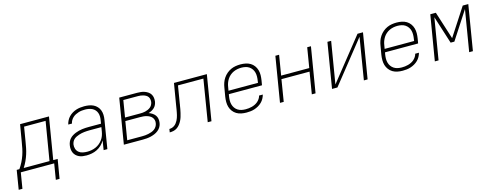

<svg xmlns="http://www.w3.org/2000/svg" viewBox="-46 -1242 5470 2138"><g transform="rotate(-15 2689.0 -173.0)"><path d="M-22 182 14 -38H45Q68 -71 85.5 -106Q103 -141 115.5 -177.5Q128 -214 135.5 -251Q143 -288 149 -325L182 -520H515L435 -38H486L449 182H406L436 0H51L21 182ZM392 -38 466 -482H218L191 -319Q185 -283 178 -247Q171 -211 159.5 -175.5Q148 -140 132 -105.5Q116 -71 95 -38Z M808 8Q786 8 764 5Q742 2 722.5 -7Q703 -16 688 -30.5Q673 -45 664.5 -64Q656 -83 654 -105.5Q652 -128 656 -150Q659 -169 667 -188Q675 -207 689 -222.5Q703 -238 721 -249Q739 -260 758 -267.5Q777 -275 796.5 -280Q816 -285 835.5 -287.5Q855 -290 874 -291Q893 -292 913 -292H1054L1060 -331Q1064 -352 1063.5 -373.5Q1063 -395 1056 -414.5Q1049 -434 1035.5 -449Q1022 -464 1004 -473Q986 -482 964.5 -486Q943 -490 922 -490Q903 -490 884.5 -488Q866 -486 848 -480.5Q830 -475 812 -466Q794 -457 779.5 -443.5Q765 -430 755 -413Q745 -396 742 -377H699Q704 -400 715.5 -422.5Q727 -445 744.5 -463Q762 -481 783.5 -494Q805 -507 828 -514.5Q851 -522 875 -525Q899 -528 922 -528Q950 -528 977 -523.5Q1004 -519 1027.5 -507.5Q1051 -496 1069 -476.5Q1087 -457 1096 -432.5Q1105 -408 1106 -380Q1107 -352 1102 -324L1049 0H1006L1023 -108Q1007 -79 983 -56Q959 -33 930 -18.5Q901 -4 869.5 2Q838 8 808 8ZM827 -30Q851 -30 875.5 -34.5Q900 -39 923.5 -49Q947 -59 967.5 -75.5Q988 -92 1003.5 -113Q1019 -134 1027.5 -157.5Q1036 -181 1040 -205L1048 -254H913Q897 -254 881.5 -253Q866 -252 850 -250.5Q834 -249 818.5 -245.5Q803 -242 787.5 -237Q772 -232 756.5 -224.5Q741 -217 728.5 -206Q716 -195 708.5 -180Q701 -165 698 -149Q694 -122 702 -97.5Q710 -73 729 -57Q748 -41 774 -35.5Q800 -30 827 -30Z M1239 0 1325 -520H1531Q1553 -520 1575.5 -517.5Q1598 -515 1618 -507.5Q1638 -500 1655.5 -488Q1673 -476 1684 -458Q1695 -440 1698 -418Q1701 -396 1698 -373Q1695 -355 1686.5 -337Q1678 -319 1663.5 -305.5Q1649 -292 1631.5 -283Q1614 -274 1596 -269Q1617 -262 1636.5 -249.5Q1656 -237 1669 -219.5Q1682 -202 1686 -178.5Q1690 -155 1686 -131Q1683 -108 1670.5 -86.5Q1658 -65 1638.5 -49.5Q1619 -34 1596.5 -24.5Q1574 -15 1551 -9.5Q1528 -4 1504.5 -2Q1481 0 1458 0ZM1330 -289H1501Q1516 -289 1532 -290Q1548 -291 1564 -295Q1580 -299 1595 -305.5Q1610 -312 1623.5 -322.5Q1637 -333 1645 -348Q1653 -363 1656 -379Q1658 -395 1655.5 -411Q1653 -427 1644.5 -439.5Q1636 -452 1622.5 -460Q1609 -468 1594 -473Q1579 -478 1563 -480Q1547 -482 1531 -482H1362ZM1288 -38H1458Q1477 -38 1495.5 -39.5Q1514 -41 1532.5 -45Q1551 -49 1569.5 -55.5Q1588 -62 1604 -73.5Q1620 -85 1630.5 -102Q1641 -119 1644 -138Q1648 -157 1643.5 -175Q1639 -193 1627.5 -206.5Q1616 -220 1600 -228.5Q1584 -237 1566 -242Q1548 -247 1529.5 -248.5Q1511 -250 1491 -250H1323Z M1768 0 1774 -38Q1789 -38 1804 -42.5Q1819 -47 1832.5 -56.5Q1846 -66 1856 -79Q1866 -92 1873.5 -106Q1881 -120 1886 -135Q1891 -150 1895 -165Q1899 -180 1901.5 -195Q1904 -210 1907 -225Q1909 -239 1911.5 -253Q1914 -267 1916 -281L1956 -520H2335L2249 0H2206L2285 -482H1992L1958 -275Q1958 -272 1957.5 -269Q1957 -266 1956 -263Q1953 -242 1949 -220.5Q1945 -199 1940 -177.5Q1935 -156 1928.5 -134.5Q1922 -113 1911.5 -92.5Q1901 -72 1886.5 -53.5Q1872 -35 1852.5 -22Q1833 -9 1811 -4.5Q1789 0 1768 0Z M2652 8Q2621 8 2591.5 2Q2562 -4 2538 -18.5Q2514 -33 2496.5 -56Q2479 -79 2471 -106.5Q2463 -134 2463 -164.5Q2463 -195 2468 -226L2485 -326Q2489 -353 2498.5 -380Q2508 -407 2524.5 -431.5Q2541 -456 2564 -475.5Q2587 -495 2613.5 -507Q2640 -519 2668 -523.5Q2696 -528 2724 -528Q2724 -528 2724 -528Q2724 -528 2724 -528Q2754 -528 2783.5 -522Q2813 -516 2837 -501.5Q2861 -487 2878 -464Q2895 -441 2903 -413Q2911 -385 2910.5 -355Q2910 -325 2905 -294L2896 -241H2514L2510 -219Q2506 -195 2505.5 -171Q2505 -147 2511 -124.5Q2517 -102 2530 -83.5Q2543 -65 2562 -52.5Q2581 -40 2604.5 -35Q2628 -30 2652 -30Q2670 -30 2688.5 -32Q2707 -34 2725.5 -39Q2744 -44 2761.5 -52.5Q2779 -61 2794 -74Q2809 -87 2820 -104Q2831 -121 2835 -139H2878Q2872 -116 2860 -94Q2848 -72 2830 -54.5Q2812 -37 2790 -24.5Q2768 -12 2745 -4.5Q2722 3 2698.5 5.5Q2675 8 2652 8ZM2860 -279 2863 -301Q2867 -325 2867.5 -349Q2868 -373 2862.5 -395.5Q2857 -418 2844 -436.5Q2831 -455 2812.5 -467.5Q2794 -480 2770.5 -485Q2747 -490 2723 -490Q2700 -490 2677 -485.5Q2654 -481 2632 -471Q2610 -461 2591 -444.5Q2572 -428 2559 -407.5Q2546 -387 2538 -364.5Q2530 -342 2527 -319L2520 -279Z M3039 0 3125 -520H3168L3130 -290H3454L3492 -520H3535L3449 0H3406L3447 -251H3123L3082 0Z M3639 0 3725 -520H3768L3688 -38L4072 -520H4135L4049 0H4006L4085 -482L3701 0Z M4452 8Q4421 8 4391.5 2Q4362 -4 4338 -18.5Q4314 -33 4296.5 -56Q4279 -79 4271 -106.5Q4263 -134 4263 -164.5Q4263 -195 4268 -226L4285 -326Q4289 -353 4298.5 -380Q4308 -407 4324.5 -431.5Q4341 -456 4364 -475.5Q4387 -495 4413.5 -507Q4440 -519 4468 -523.5Q4496 -528 4524 -528Q4524 -528 4524 -528Q4524 -528 4524 -528Q4554 -528 4583.5 -522Q4613 -516 4637 -501.5Q4661 -487 4678 -464Q4695 -441 4703 -413Q4711 -385 4710.5 -355Q4710 -325 4705 -294L4696 -241H4314L4310 -219Q4306 -195 4305.5 -171Q4305 -147 4311 -124.5Q4317 -102 4330 -83.5Q4343 -65 4362 -52.5Q4381 -40 4404.5 -35Q4428 -30 4452 -30Q4470 -30 4488.5 -32Q4507 -34 4525.5 -39Q4544 -44 4561.5 -52.5Q4579 -61 4594 -74Q4609 -87 4620 -104Q4631 -121 4635 -139H4678Q4672 -116 4660 -94Q4648 -72 4630 -54.5Q4612 -37 4590 -24.5Q4568 -12 4545 -4.5Q4522 3 4498.5 5.5Q4475 8 4452 8ZM4660 -279 4663 -301Q4667 -325 4667.5 -349Q4668 -373 4662.5 -395.5Q4657 -418 4644 -436.5Q4631 -455 4612.5 -467.5Q4594 -480 4570.5 -485Q4547 -490 4523 -490Q4500 -490 4477 -485.5Q4454 -481 4432 -471Q4410 -461 4391 -444.5Q4372 -428 4359 -407.5Q4346 -387 4338 -364.5Q4330 -342 4327 -319L4320 -279Z M4824 0 4911 -520H4975L5077 -200L5285 -520H5349L5263 0H5220L5299 -476L5091 -156H5048L4946 -476L4867 0Z"/></g></svg>

Font: Iosevka SS04 XLt Ex Obl
Style: Regular
Weight: 200
Width: 7
Italic angle: -9°
Monospace: yes
Designer: Belleve Invis
Foundry: Belleve Invis
Version: Version 19.0.0; ttfautohint (v1.8.4)